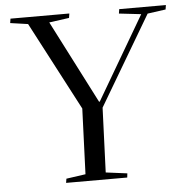

<svg xmlns="http://www.w3.org/2000/svg" viewBox="-52 -781 804 832"><g transform="rotate(-5 350.0 -365.0)"><path d="M375 -338H378L590 -700L494 -711L497 -730H700L697 -711L618 -700L388 -311L377 -30L470 -18L468 0H202L205 -18L289 -30L300 -315L98 -700L21 -711L24 -730H280L277 -711L190 -699Z"/></g></svg>

Font: Literata 72pt
Style: Italic
Weight: 400
Italic angle: -2°
Designer: Latin by Veronika Burian and Jose Scaglione. Greek by Irene Vlachou. Cyrillic by Vera Evstafieva
Foundry: TypeTogether
Version: Version 3.002